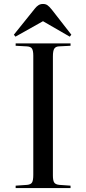

<svg xmlns="http://www.w3.org/2000/svg" viewBox="-20 -949 435 969"><path d="M59 0V-12L117 -16Q136 -18 142 -28.5Q148 -39 148 -67V-668Q148 -693 141.5 -703.5Q135 -714 115 -715L59 -718V-730H336V-718L277 -715Q261 -714 254 -703.5Q247 -693 247 -664V-63Q247 -38 253.5 -28Q260 -18 279 -16L336 -12V0ZM58 -764 50 -774 157 -907Q165 -917 174.5 -923Q184 -929 197 -929Q210 -929 219 -923Q228 -917 241 -901L340 -774L332 -764L197 -842Z"/></svg>

Font: Display Regular
Style: Regular
Weight: 400
Designer: Latin by Veronika Burian and Jose Scaglione. Greek by Irene Vlachou. Cyrillic by Vera Evstafieva.
Foundry: TypeTogether
Version: Version 3.002